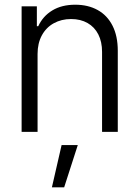

<svg xmlns="http://www.w3.org/2000/svg" viewBox="-20 -557 589 811"><path d="M138.7 0H71.3V-530.3H135.7V-446.3H141.6Q161.1 -488.8 200.9 -512.9Q240.7 -537.1 297.9 -537.1Q352.1 -537.1 392.6 -514.6Q433.1 -492.2 455.3 -448.5Q477.5 -404.8 477.5 -342.8V0H411.1V-337.9Q411.1 -380.4 395.3 -411.6Q379.4 -442.9 349.9 -459.7Q320.3 -476.6 280.3 -476.6Q239.3 -476.6 207 -458.7Q174.8 -440.9 156.7 -407.5Q138.7 -374 138.7 -329.1ZM240.2 55.7H308.6L251 234.4H199.2Z"/></svg>

Font: Pretendard JP Light
Style: Regular
Weight: 300
Designer: Base glyphs from Inter by Rasmus Andersson; Hangeul glyphs from Noto Sans CJK(Source Han Sans) by Jang Soo-young and Kan
Foundry: Kil Hyung-jin
Version: Version 1.309